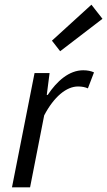

<svg xmlns="http://www.w3.org/2000/svg" viewBox="-20 -797 456 817"><path d="M201 -624 236 -579 416 -717 369 -777ZM127 -486 31 0H108L168 -306C210 -386 263 -429 312 -429C329 -429 343 -426 354 -421L380 -489C367 -495 352 -498 334 -498C274 -498 222 -452 183 -393H179L191 -486Z"/></svg>

Font: Cambridge Sans Italic
Style: Regular
Weight: 400
Italic angle: -11°
Version: Version 2.000;PS 002.000;hotconv 1.0.88;makeotf.lib2.5.64775